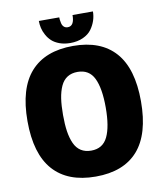

<svg xmlns="http://www.w3.org/2000/svg" viewBox="-94 -949 899 1038"><g transform="rotate(-10 355.0 -430.0)"><path d="M487 -871Q487 -846 479 -821.5Q471 -797 454.8 -774.5Q438.5 -752 408 -738Q377.5 -724 337.5 -724Q305 -724 279 -733.5Q253 -743 236.8 -758Q220.5 -773 209.8 -792.8Q199 -812.5 194.5 -832Q190 -851.5 190 -871H302Q302 -864 302.8 -857.8Q303.5 -851.5 306.2 -838.8Q309 -826 317.2 -818.2Q325.5 -810.5 338.5 -810.5Q375 -810.5 375 -871ZM348 11Q194.5 11 115 -78.5Q35.5 -168 35.5 -348Q35.5 -527.5 115.2 -616.8Q195 -706 348 -706Q500.5 -706 579.5 -616.8Q658.5 -527.5 658.5 -348Q658.5 -167.5 579.8 -78.2Q501 11 348 11ZM348 -131.5Q411.5 -131.5 438.2 -186.8Q465 -242 465 -348Q465 -453.5 438.2 -508.5Q411.5 -563.5 348 -563.5Q315 -563.5 291.8 -548.8Q268.5 -534 255.2 -505Q242 -476 236.2 -437.8Q230.5 -399.5 230.5 -348Q230.5 -296 236.2 -257.8Q242 -219.5 255.2 -190.2Q268.5 -161 291.8 -146.2Q315 -131.5 348 -131.5Z"/></g></svg>

Font: League Mono ExtraBold
Style: Regular
Weight: 800
Width: 6
Designer: Tyler Finck
Foundry: The League of Moveable Type / Tyler Finck
Version: Version 2.210